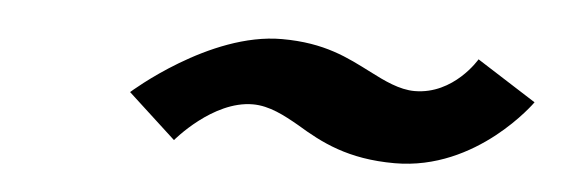

<svg xmlns="http://www.w3.org/2000/svg" viewBox="-27 -477 748 253"><g transform="rotate(5 347.0 -350.0)"><path d="M598.4 -421C598.4 -421 569.9 -372 517.9 -372C497.9 -372 477.5 -382 458 -392C426.4 -408 395 -425 338 -425C242 -425 144.7 -338 144.7 -338L207.8 -280C207.8 -280 254.4 -336 307.4 -336C329.4 -336 349.7 -325 369 -314C402 -294 438.1 -275 500.1 -275C609.1 -275 676.8 -371 676.8 -371Z"/></g></svg>

Font: Hussar Milosc
Style: Obl
Weight: 700
Foundry: Cannot Into Space Fonts
Version: Version 1.02